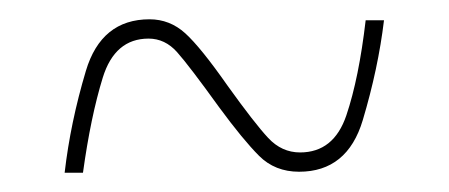

<svg xmlns="http://www.w3.org/2000/svg" viewBox="-20 -456 465 199"><path d="M47 -277H66Q74 -335 86.5 -375.5Q99 -416 134 -416Q151 -416 163.5 -402Q176 -388 207 -345Q232 -311 248.5 -294.5Q265 -278 290 -278Q340 -278 356 -331.5Q372 -385 378 -435H359Q352 -375 339 -336.5Q326 -298 291 -298Q272 -298 258 -313Q244 -328 216 -367Q188 -407 172 -421.5Q156 -436 135 -436Q85 -436 69 -382.5Q53 -329 47 -277Z"/></svg>

Font: Noto Serif Display Condensed Semi
Style: Regular
Weight: 600
Width: 3
Designer: Monotype Design Team
Foundry: Monotype Imaging Inc.
Version: Version 1.900